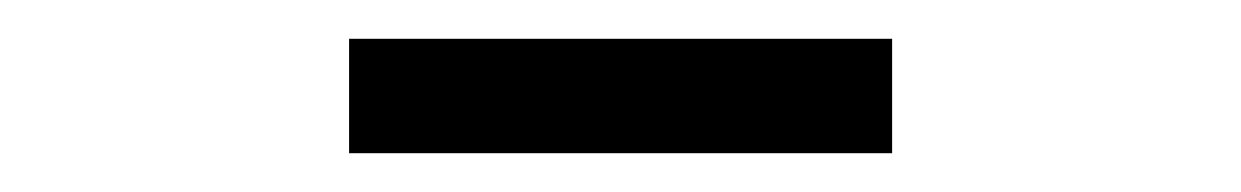

<svg xmlns="http://www.w3.org/2000/svg" viewBox="-20 -354 640 99"><path d="M160 -275V-334H440V-275Z"/></svg>

Font: IBM Plex Mono Light
Style: Regular
Weight: 300
Monospace: yes
Designer: Mike Abbink, Paul van der Laan, Pieter van Rosmalen
Foundry: Bold Monday
Version: Version 2.3